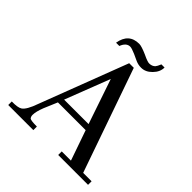

<svg xmlns="http://www.w3.org/2000/svg" viewBox="-217 -1011 1180 1180"><g transform="rotate(45 373.5 -421.0)"><path d="M724.6 0H465.1V-30.9H545.1L476.6 -227.4H235.4L197.7 -138.3Q179.4 -91.4 179.4 -62.9Q179.4 -49.1 186.3 -40Q192 -30.9 249.1 -30.9V0H30.9V-30.9Q83.4 -29.7 102.9 -42.3Q130.3 -59.4 157.7 -138.3L374.9 -707.4H414.9L651.4 -30.9H724.6ZM462.9 -266.3 363.4 -558.9 250.3 -266.3ZM547.4 -842.3Q547.4 -803.4 515.4 -771.4Q484.6 -739.4 445.7 -739.4Q420.6 -739.4 398.9 -749.1Q377.1 -758.9 355.4 -769.1Q321.1 -784 307.4 -784Q274.3 -784 257.1 -739.4H228.6Q244.6 -835.4 334.9 -835.4Q355.4 -835.4 406.9 -812.6Q451.4 -790.9 466.3 -793.1Q488 -794.3 501.7 -808Q509.7 -817.1 520 -842.3Z"/></g></svg>

Font: t
Style: Regular
Weight: 400
Designer: Takis Katsoulidis and George D. Matthiopoulos
Foundry: Takis Katsoulidis and George D. Matthiopoulos
Version: Version 1.0 ; ttfautohint (v1.8.1)